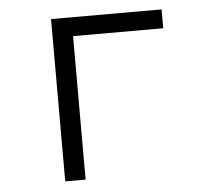

<svg xmlns="http://www.w3.org/2000/svg" viewBox="-43 -564 672 610"><g transform="rotate(-5 293.0 -259.0)"><path d="M141.1 0H206.1V-457.5H493.7V-517.6H141.1Z"/></g></svg>

Font: Cascadia Code PL Light
Style: Regular
Weight: 300
Monospace: yes
Designer: Aaron Bell
Foundry: Saja Typeworks
Version: Version 2404.023